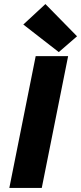

<svg xmlns="http://www.w3.org/2000/svg" viewBox="-20 -927 400 947"><path d="M270 -670 95 -806 204 -907 360 -748ZM26 0 156 -650H316L186 0Z"/></svg>

Font: TypoPRO Source Sans Pro
Style: Italic
Weight: 900
Italic angle: -11°
Designer: Paul D. Hunt
Foundry: Adobe Systems Incorporated
Version: Version 1.075;PS 2.000;hotconv 1.0.86;makeotf.lib2.5.63406